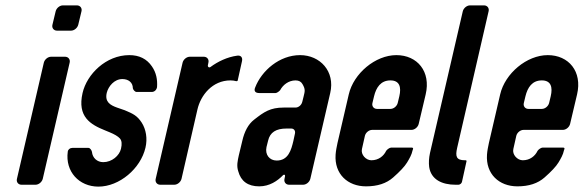

<svg xmlns="http://www.w3.org/2000/svg" viewBox="-20 -687 2170 714"><path d="M60 0H112C124 0 136 -10 139 -22L239 -454C242 -466 234 -476 222 -476H170C158 -476 146 -466 143 -454L43 -22C40 -10 48 0 60 0ZM192 -573H244C256 -573 268 -583 271 -595L283 -645C286 -657 278 -667 266 -667H214C202 -667 190 -657 187 -645L175 -595C172 -583 180 -573 192 -573Z M521 -138C529 -172 523 -206 507 -231C490 -257 475 -264 444 -277L415 -287C390 -296 369 -308 377 -342C383 -366 405 -393 435 -393C458 -393 474 -380 474 -359C475 -353 482 -345 488 -345H544C554 -345 562 -352 564 -363C566 -391 561 -417 545 -440C526 -468 498 -482 461 -482C374 -482 303 -411 287 -341C267 -253 316 -224 371 -202L388 -195C405 -188 419 -180 426 -172C433 -164 434 -151 430 -134C424 -108 396 -84 364 -84C341 -84 324 -100 322 -122C321 -128 315 -137 309 -137H249C240 -137 233 -131 232 -123C222 -49 274 7 346 7C424 7 503 -60 521 -138Z M864 -388 880 -460C883 -474 875 -482 862 -480C825 -475 790 -458 763 -438C758 -434 752 -438 753 -444L755 -454C758 -466 750 -476 738 -476H686C674 -476 662 -466 659 -454L559 -22C556 -10 564 0 576 0H628C640 0 652 -10 655 -22L714 -279C726 -333 770 -388 837 -388C845 -388 852 -387 859 -385C861 -385 864 -386 864 -388Z M1040 -32 1038 -22C1035 -10 1043 0 1055 0H1107C1119 0 1131 -10 1134 -22L1208 -341C1227 -422 1170 -482 1096 -482C1019 -482 953 -424 929 -362C923 -348 930 -341 944 -341H1005C1010 -341 1019 -348 1022 -352C1032 -371 1053 -388 1079 -388C1092 -388 1100 -383 1105 -374C1116 -355 1114 -348 1109 -328L1104 -308C1101 -296 1090 -287 1079 -287H1035C985 -287 962 -271 925 -242C903 -225 889 -198 881 -163L868 -109C864 -90 859 -71 866 -50C876 -13 902 6 944 6C982 6 1012 -14 1033 -36C1037 -39 1041 -37 1040 -32ZM1045 -209H1063C1073 -209 1079 -201 1077 -191L1071 -163C1063 -129 1052 -90 1009 -90C982 -90 965 -112 971 -140L977 -164C984 -195 1007 -209 1045 -209Z M1277 -336 1235 -155C1232 -141 1229 -126 1228 -112C1223 -40 1273 6 1341 6C1384 6 1417 -5 1442 -27C1467 -49 1485 -68 1494 -83C1503 -98 1511 -112 1514 -127L1516 -133C1517 -136 1515 -138 1512 -138H1434C1429 -138 1419 -131 1416 -126C1407 -107 1388 -91 1361 -91C1341 -91 1321 -112 1326 -133L1337 -182C1340 -194 1352 -204 1364 -204H1510C1522 -204 1534 -214 1537 -226L1563 -336C1583 -421 1532 -482 1454 -482C1376 -482 1295 -414 1277 -336ZM1432 -388C1466 -388 1473 -363 1465 -329L1459 -304C1456 -292 1444 -282 1432 -282H1382C1370 -282 1362 -292 1365 -304L1371 -329C1379 -362 1396 -388 1432 -388Z M1780 -667H1728C1716 -667 1704 -657 1701 -645L1579 -118C1575 -99 1574 -82 1576 -66C1583 -19 1624 0 1674 0H1685C1690 0 1697 -5 1698 -11L1715 -88C1715 -89 1714 -91 1713 -91H1709C1676 -91 1673 -106 1680 -137L1797 -645C1800 -657 1792 -667 1780 -667Z M1840 -336 1798 -155C1795 -141 1792 -126 1791 -112C1786 -40 1836 6 1904 6C1947 6 1980 -5 2005 -27C2030 -49 2048 -68 2057 -83C2066 -98 2074 -112 2077 -127L2079 -133C2080 -136 2078 -138 2075 -138H1997C1992 -138 1982 -131 1979 -126C1970 -107 1951 -91 1924 -91C1904 -91 1884 -112 1889 -133L1900 -182C1903 -194 1915 -204 1927 -204H2073C2085 -204 2097 -214 2100 -226L2126 -336C2146 -421 2095 -482 2017 -482C1939 -482 1858 -414 1840 -336ZM1995 -388C2029 -388 2036 -363 2028 -329L2022 -304C2019 -292 2007 -282 1995 -282H1945C1933 -282 1925 -292 1928 -304L1934 -329C1942 -362 1959 -388 1995 -388Z"/></svg>

Font: DIN Rundschrift
Style: EngKursiv
Weight: 400
Width: 3
Version: Version 1.027